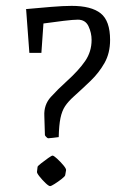

<svg xmlns="http://www.w3.org/2000/svg" viewBox="-20 -626 438 654"><path d="M133 -166 131 -231Q129 -269 153 -295.5Q177 -322 207 -349Q248 -386 270 -418Q292 -450 292 -490Q292 -514 281.5 -536.5Q271 -559 245 -559Q230 -559 196.5 -555Q163 -551 128 -546L121 -446H80L69 -594L68 -595Q111 -599 153.5 -602.5Q196 -606 224 -606Q291 -606 323 -580.5Q355 -555 355 -490Q355 -445 336 -411.5Q317 -378 289 -351Q261 -324 232 -298Q212 -280 201.5 -264Q191 -248 186 -224Q181 -200 180 -159Q171 -158 160 -156.5Q149 -155 144 -155Q142 -155 137.5 -159.5Q133 -164 133 -166ZM108 -58Q109 -61 120.5 -70Q132 -79 144 -87.5Q156 -96 159 -96Q163 -96 174.5 -85.5Q186 -75 196 -63Q206 -51 205 -46L202 -29Q201 -25 189.5 -16Q178 -7 166 0.5Q154 8 151 8Q146 8 135 -2.5Q124 -13 114.5 -25Q105 -37 106 -41Z"/></svg>

Font: Grenze Gotisch Light
Style: Regular
Weight: 300
Designer: Renata Polastri
Foundry: Omnibus-Type
Version: Version 1.001